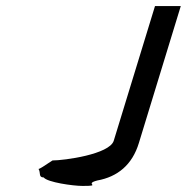

<svg xmlns="http://www.w3.org/2000/svg" viewBox="-20 -795 616 633"><path d="M107 -238C115 -226 106 -210 124 -210C136 -194 221 -182 252 -182C319 -182 254 -188 301 -200C367 -212 416 -251 438 -324L576 -775H491L355 -331C341 -286 191 -266 153 -266C126 -248 111 -238 107 -238Z"/></svg>

Font: bitstorm
Style: extobl
Weight: 400
Version: Version 0.2